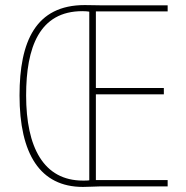

<svg xmlns="http://www.w3.org/2000/svg" viewBox="-20 -735 733 757"><path d="M314 -715C121 -715 57 -572 57 -359C57 -128 138 2 307 2C333 2 354 0 372 0H641V-25H358V-363H626V-388H358V-690H641V-714H379C356 -714 343 -715 314 -715ZM305 -691C317 -691 326 -690 332 -689V-24C325 -23 319 -23 307 -23C152 -23 83 -154 83 -359C83 -548 135 -691 305 -691Z"/></svg>

Font: Noto Sans Ethiopic Condensed Thin
Style: Regular
Weight: 100
Width: 3
Designer: Monotype Design Team
Foundry: Monotype Imaging Inc.
Version: Version 2.102